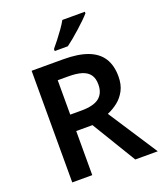

<svg xmlns="http://www.w3.org/2000/svg" viewBox="-167 -1046 979 1154"><g transform="rotate(-20 323.0 -469.0)"><path d="M296 -714Q390 -714 451 -691Q512 -668 542 -621.5Q572 -575 572 -504Q572 -452 552.5 -415Q533 -378 502 -353.5Q471 -329 435 -314L640 0H496L325 -282H221V0H93V-714ZM288 -607H221V-387H292Q371 -387 406.5 -415.5Q442 -444 442 -500Q442 -539 425 -562.5Q408 -586 374.5 -596.5Q341 -607 288 -607ZM515 -928Q503 -914 482.5 -894Q462 -874 437.5 -852Q413 -830 389.5 -810.5Q366 -791 348 -778H264V-791Q280 -810 300 -835.5Q320 -861 339.5 -888.5Q359 -916 371 -938H515Z"/></g></svg>

Font: Noto Sans Cham SemiBold
Style: Regular
Weight: 600
Version: Version 2.002